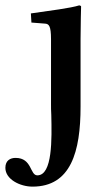

<svg xmlns="http://www.w3.org/2000/svg" viewBox="-83 -467 392 715"><path d="M217 -321C217 -371 219 -443 219 -443C219 -445 214 -447 212 -447C181 -437 102 -427 32 -417L34 -383L85 -379C99 -378 107 -371 107 -321V-80C107 -68 107 -54 108 -39C110 50 113 186 56 186C28 186 37 121 -25 121C-44 121 -63 130 -63 158C-63 201 -8 228 38 228C181 228 217 98 217 -70Z"/></svg>

Font: Libertinus Serif Semibold
Style: Regular
Weight: 600
Designer: Philipp H. Poll, Khaled Hosny
Foundry: Caleb Maclennan
Version: Version 7.050;RELEASE